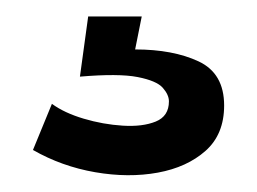

<svg xmlns="http://www.w3.org/2000/svg" viewBox="-20 -28 312 233"><path d="M20 154 43 98Q58 109 81.5 116Q105 123 129 124.5Q153 126 169 119.5Q185 113 185 95Q185 87 177.5 78.5Q170 70 147 65.5Q124 61 77 65L87 -8H152L144 32Q190 32 221 46.5Q252 61 252 100Q252 135 229.5 155Q207 175 171.5 181.5Q136 188 95.5 181Q55 174 20 154Z"/></svg>

Font: Bricolage Grotesque 48pt
Style: Regular
Weight: 400
Designer: Mathieu Triay
Foundry: Atelier Triay
Version: Version 1.000; ttfautohint (v1.8.4.7-5d5b);gftools[0.9.32]